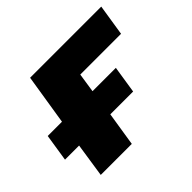

<svg xmlns="http://www.w3.org/2000/svg" viewBox="-132 -654 809 809"><g transform="rotate(-45 272.0 -250.0)"><path d="M51 0 74 -152H-10L9 -274H94L130 -500H554L532 -360H289L276 -274H415L396 -152H260L236 0Z"/></g></svg>

Font: Nunito Sans 9pt Black
Style: Italic
Weight: 900
Italic angle: -9°
Version: Version 3.101;gftools[0.9.27]